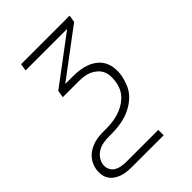

<svg xmlns="http://www.w3.org/2000/svg" viewBox="-220 -620 934 934"><g transform="rotate(-45 247.0 -152.5)"><path d="M128 215Q110 215 92.5 213Q75 211 59 205.5Q43 200 29 190Q15 180 6.5 166Q-2 152 -4.5 134.5Q-7 117 -4 99Q-1 83 6.5 67Q14 51 26.5 38Q39 25 54.5 16.5Q70 8 86.5 3Q103 -2 119.5 -3.5Q136 -5 152 -5H170Q191 -5 211.5 -7.5Q232 -10 252.5 -16Q273 -22 292 -32.5Q311 -43 327 -58.5Q343 -74 352 -93.5Q361 -113 364 -134Q364 -134 364 -134Q364 -134 364 -134Q367 -153 366 -171.5Q365 -190 357.5 -205.5Q350 -221 337 -232.5Q324 -244 308 -251Q292 -258 273.5 -260.5Q255 -263 237 -263H129L135 -300L379 -483H93L99 -520H433L427 -483L183 -300H237Q261 -300 284.5 -296.5Q308 -293 329 -284.5Q350 -276 367.5 -261.5Q385 -247 395 -226.5Q405 -206 407 -182Q409 -158 405 -134H385H405Q405 -134 405 -134Q405 -134 405 -134V-133Q400 -109 390 -84Q380 -59 361.5 -39Q343 -19 319.5 -5Q296 9 271 17Q246 25 220.5 28Q195 31 170 31H152Q134 31 115.5 34Q97 37 80 46Q63 55 51 71Q39 87 36 105Q33 123 40 139Q47 155 61 163.5Q75 172 92.5 175Q110 178 128 178H345V215Z"/></g></svg>

Font: Iosevka SS04 Extralight
Style: Italic
Weight: 200
Italic angle: -9°
Monospace: yes
Designer: Belleve Invis
Foundry: Belleve Invis
Version: Version 19.0.0; ttfautohint (v1.8.4)